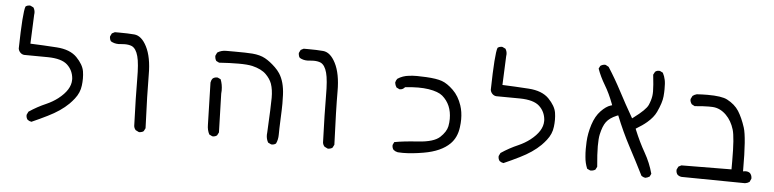

<svg xmlns="http://www.w3.org/2000/svg" viewBox="-41 -701 4082 1013"><g transform="rotate(5 2000.0 -194.5)"><path d="M392.1 -109.4Q394.5 -127.4 394.5 -146.5Q394.5 -165.5 391.6 -184.1Q385.7 -219.7 349.6 -256.8Q313.5 -293.5 242.7 -298.3Q168.5 -303.2 102.5 -305.7L108.9 -458Q109.9 -463.4 109.9 -468.8Q109.9 -484.9 101.6 -497.6L85.4 -505.4Q83.5 -505.9 79.6 -505.9Q75.7 -505.9 70.1 -504.2Q64.5 -502.4 59.6 -498.5Q47.4 -466.8 43.5 -274.9Q45.4 -262.7 54 -253.9Q62.5 -245.1 74.7 -243.7Q131.3 -243.7 200.7 -242.7Q273.9 -241.7 304.4 -213.1Q335 -184.6 338.4 -141.1Q338.4 -137.7 338.4 -134.8Q338.4 -82 274.4 -32.2Q247.6 -11.7 214.8 2.9Q167 23.4 123.5 52.7L115.7 68.8Q115.2 70.8 115.2 72.3Q115.2 86.4 123 95.7Q131.8 102.5 143.6 104.5Q186 85.9 227.1 65.4Q293.9 32.7 335.9 -8.8Q349.6 -22.5 361.8 -38.1Q387.7 -70.8 392.1 -109.4Z M712.4 108.9Q714.4 109.4 716.8 109.4Q719.2 109.4 723.1 108.4Q731.4 107.4 738.3 102.1L746.6 85.9Q738.8 -101.1 738.8 -196.3Q738.8 -290 710.4 -345.2Q683.1 -398.4 644.5 -401.9Q610.8 -404.8 563.5 -404.8Q552.7 -404.8 541 -404.8L525.9 -397L518.1 -381.3Q517.6 -379.4 517.6 -376.7Q517.6 -374 518.6 -370.1Q519.5 -361.8 524.9 -355Q543 -344.2 565.9 -344.2Q571.8 -344.2 580.3 -345.2Q588.9 -346.2 598.6 -346.2Q621.1 -346.2 636.2 -339.8Q659.2 -329.1 669.9 -289.1Q680.2 -252 680.2 -166.7Q680.2 -81.5 686 79.6Q687.5 91.3 695.8 100.6Z M1103.5 97.7Q1117.2 97.7 1126 90.3L1134.3 74.2L1128.4 -130.4Q1129.4 -139.2 1129.4 -147.5Q1129.4 -179.2 1118.7 -206.1L1103 -213.4Q1101.1 -213.9 1099.6 -213.9Q1085.4 -213.9 1076.2 -206.1Q1068.8 -196.8 1066.9 -184.1Q1072.8 10.7 1072.8 38.8Q1072.8 66.9 1084.5 89.4L1100.1 97.2Q1102.1 97.7 1103.5 97.7ZM1417 113.3Q1430.7 113.3 1439.5 106Q1449.7 85 1449.7 58.6Q1449.7 29.3 1452.1 -24.7Q1454.6 -78.6 1454.6 -106.2Q1454.6 -133.8 1453.6 -152.3Q1450.7 -221.7 1422.9 -264.6Q1412.1 -280.8 1397.9 -294.4Q1369.1 -322.3 1342 -337.2Q1314.9 -352.1 1273.9 -355.5Q1240.7 -357.9 1178.7 -357.9Q1160.6 -357.9 1140.6 -357.9H1134.3Q1108.4 -357.9 1088.4 -344.7L1080.6 -328.6Q1080.1 -326.7 1080.1 -322.8Q1080.1 -318.8 1081.8 -312.7Q1083.5 -306.6 1087.4 -300.3L1103 -292.5Q1160.2 -296.4 1206.5 -296.4Q1252.9 -296.4 1279.3 -290.5Q1328.1 -278.8 1353 -253.9Q1375.5 -231.4 1384.8 -206.1Q1395.5 -175.3 1395.5 -131.6Q1395.5 -87.9 1388.2 51.3Q1387.2 60.5 1387.2 64.5Q1387.2 87.4 1397.5 105L1413.6 112.8Q1415.5 113.3 1417 113.3Z M1712.4 108.9Q1714.4 109.4 1716.8 109.4Q1719.2 109.4 1723.1 108.4Q1731.4 107.4 1738.3 102.1L1746.6 85.9Q1738.8 -101.1 1738.8 -196.3Q1738.8 -290 1710.4 -345.2Q1683.1 -398.4 1644.5 -401.9Q1610.8 -404.8 1563.5 -404.8Q1552.7 -404.8 1541 -404.8L1525.9 -397L1518.1 -381.3Q1517.6 -379.4 1517.6 -376.7Q1517.6 -374 1518.6 -370.1Q1519.5 -361.8 1524.9 -355Q1543 -344.2 1565.9 -344.2Q1571.8 -344.2 1580.3 -345.2Q1588.9 -346.2 1598.6 -346.2Q1621.1 -346.2 1636.2 -339.8Q1659.2 -329.1 1669.9 -289.1Q1680.2 -252 1680.2 -166.7Q1680.2 -81.5 1686 79.6Q1687.5 91.3 1695.8 100.6Z M2109.4 97.2Q2157.7 97.2 2219.7 86.4Q2311 70.8 2357.4 24.9Q2391.6 -9.3 2398.4 -64Q2401.4 -85.9 2401.4 -106Q2401.4 -145.5 2390.6 -178.2Q2374.5 -227.1 2342.8 -257.8Q2311 -288.6 2282.2 -298.8Q2253.4 -309.1 2197.3 -312Q2172.9 -313.5 2149.4 -313.5Q2126 -313.5 2107.9 -311Q2073.7 -307.6 2046.9 -289.6Q2039.6 -280.3 2037.6 -268.6Q2039.6 -254.9 2046.9 -243.7L2063 -235.8Q2064 -235.8 2065.4 -235.8Q2079.6 -235.8 2089.4 -246.6L2091.8 -249Q2130.4 -253.4 2160.9 -253.4Q2191.4 -253.4 2216.8 -249.5Q2268.1 -241.2 2290.5 -222.2Q2341.3 -178.7 2341.3 -103Q2341.3 -83 2337.4 -63.5Q2331.1 -33.7 2299.6 -4.4Q2268.1 24.9 2184.6 30.3Q2107.9 35.2 2060.1 44.4L2053.2 59.1Q2052.7 61 2052.7 62.5Q2052.7 76.7 2060.5 85.9Q2070.3 93.8 2083 96.2Q2095.7 97.2 2109.4 97.2Z M2892.1 -109.4Q2894.5 -127.4 2894.5 -146.5Q2894.5 -165.5 2891.6 -184.1Q2885.7 -219.7 2849.6 -256.8Q2813.5 -293.5 2742.7 -298.3Q2668.5 -303.2 2602.5 -305.7L2608.9 -458Q2609.9 -463.4 2609.9 -468.8Q2609.9 -484.9 2601.6 -497.6L2585.4 -505.4Q2583.5 -505.9 2579.6 -505.9Q2575.7 -505.9 2570.1 -504.2Q2564.5 -502.4 2559.6 -498.5Q2547.4 -466.8 2543.5 -274.9Q2545.4 -262.7 2554 -253.9Q2562.5 -245.1 2574.7 -243.7Q2631.3 -243.7 2700.7 -242.7Q2773.9 -241.7 2804.4 -213.1Q2835 -184.6 2838.4 -141.1Q2838.4 -137.7 2838.4 -134.8Q2838.4 -82 2774.4 -32.2Q2747.6 -11.7 2714.8 2.9Q2667 23.4 2623.5 52.7L2615.7 68.8Q2615.2 70.8 2615.2 72.3Q2615.2 86.4 2623 95.7Q2631.8 102.5 2643.6 104.5Q2686 85.9 2727.1 65.4Q2793.9 32.7 2835.9 -8.8Q2849.6 -22.5 2861.8 -38.1Q2887.7 -70.8 2892.1 -109.4Z M3390.1 -429.2Q3397 -369.1 3397 -340.8Q3397 -327.6 3395.5 -316.9Q3392.1 -293.9 3380.9 -268.1Q3369.1 -241.7 3306.6 -195.3L3299.3 -189.9Q3257.3 -262.7 3223.9 -326.7Q3190.4 -390.6 3152.3 -449.7L3136.2 -458.5Q3134.8 -459 3132.8 -459Q3119.1 -459 3107.9 -450.7L3100.6 -436Q3115.7 -393.6 3140.6 -352.3Q3165.5 -311 3185.5 -257.8L3188.5 -249.5L3180.2 -247.1Q3156.7 -239.7 3129.9 -211.9Q3103 -184.1 3087.9 -137.2Q3072.8 -89.4 3070.8 -45.4Q3069.8 -27.8 3069.8 -7.6Q3069.8 12.7 3071.8 34.2Q3074.2 66.9 3086.4 95.7L3102.1 103Q3104 103.5 3105.5 103.5Q3119.6 103.5 3130.4 96.2L3138.2 80.6Q3131.8 13.2 3131.8 -27.8Q3131.8 -68.8 3136.7 -90.8Q3146.5 -135.3 3163.1 -157.7Q3180.2 -180.7 3217.3 -196.3L3225.1 -199.2Q3259.3 -113.8 3298.6 -40Q3337.9 33.7 3375 107.9Q3383.8 114.7 3395.5 116.7Q3407.7 114.7 3418.5 107.9L3425.8 92.8Q3410.6 36.1 3380.9 -15.9Q3351.1 -67.9 3325.2 -130.9L3322.8 -137.2Q3358.9 -158.7 3380.9 -177.7Q3413.6 -205.6 3427.7 -235.4Q3451.7 -286.6 3454.6 -319.8Q3456.5 -340.8 3456.5 -357.4Q3456.5 -374 3455.8 -385.7Q3455.1 -397.5 3453.1 -406.7Q3449.2 -426.3 3439.9 -443.8L3424.3 -451.7Q3421.4 -452.1 3417.5 -452.1Q3406.7 -452.1 3398.4 -444.8Z M3954.1 70.8Q3954.1 55.2 3944.3 43.9Q3935.1 36.1 3920.9 36.1Q3918.5 36.1 3906.7 37.6V28.3Q3906.7 -142.1 3890.4 -192.9Q3874 -243.7 3852.5 -277.8Q3831.1 -311 3790 -332.5Q3760.3 -348.1 3685.5 -348.1Q3659.7 -348.1 3628.4 -346.2Q3615.7 -342.8 3606.4 -335.4L3598.1 -318.8Q3597.7 -317.4 3597.7 -313.5Q3597.7 -309.6 3599.9 -303.2Q3602.1 -296.9 3606.9 -291L3622.6 -282.7Q3667 -287.1 3697.8 -287.1Q3708.5 -287.1 3717.8 -286.6Q3757.8 -284.2 3790 -252Q3819.3 -222.7 3833 -177.2Q3845.2 -136.7 3845.2 -12.2Q3845.2 5.4 3845.2 32.7L3580.1 34.7L3564.9 42.5L3557.1 58.1Q3556.6 60.1 3556.6 62Q3556.6 76.7 3564.5 85.9Q3573.7 93.8 3586.4 95.2L3922.4 99.1Q3934.6 97.7 3945.8 90.3L3953.6 73.7Q3954.1 72.3 3954.1 70.8Z"/></g></svg>

Font: NaikaiFont
Style: Light
Weight: 300
Version: Version 1.89